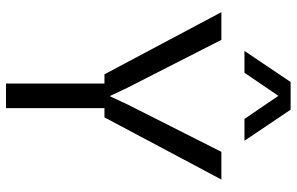

<svg xmlns="http://www.w3.org/2000/svg" viewBox="-190 -774 965 624"><g transform="rotate(90 292.0 -462.5)"><path d="M20 -700H110L266 -394L292 -339H294L320 -395L474 -700H564L362 -320H332V0H252V-320H222ZM319 -925 217 -775H146L247 -925ZM438 -775H367L265 -925H337Z"/></g></svg>

Font: TASA Explorer VF
Style: Regular
Weight: 400
Designer: Weizhong Zhang
Foundry: Local Remote
Version: Version 1.000;Glyphs 3.2 (3192)